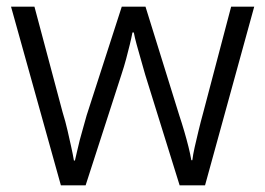

<svg xmlns="http://www.w3.org/2000/svg" viewBox="-20 -554 792 574"><path d="M414 -331Q407 -356 400.5 -378.5Q394 -401 388.5 -421Q383 -441 380 -457H376Q373 -441 368 -420.5Q363 -400 357 -377.5Q351 -355 343 -331L236 0H162L13 -534H83L167 -219Q176 -190 182 -163.5Q188 -137 193 -114.5Q198 -92 201 -74H204Q207 -86 210.5 -102Q214 -118 218.5 -135.5Q223 -153 228.5 -171.5Q234 -190 239 -209L344 -534H415L516 -209Q524 -185 531 -161Q538 -137 543.5 -115Q549 -93 552 -75H555Q557 -92 562 -114Q567 -136 573.5 -163Q580 -190 588 -219L671 -534H740L593 0H517Z"/></svg>

Font: Noto Sans Syriac Eastern Light
Style: Regular
Weight: 300
Designer: Patrick Giasson and the Monotype Design Team
Foundry: Monotype Imaging Inc.
Version: Version 3.001